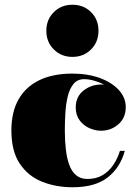

<svg xmlns="http://www.w3.org/2000/svg" viewBox="-20 -780 585 810"><path d="M286.5 10Q216 10 157.2 -13.5Q98.5 -37 63.2 -89.8Q28 -142.5 28 -230Q28 -307.5 58.5 -361Q89 -414.5 146.5 -442Q204 -469.5 284.5 -469.5Q350.5 -469.5 401.5 -450.8Q452.5 -432 481.5 -400Q510.5 -368 510.5 -328Q510.5 -282.5 479.2 -255.5Q448 -228.5 406.5 -228.5Q381.5 -228.5 356.8 -239.5Q332 -250.5 315.8 -272.5Q299.5 -294.5 299.5 -327Q299.5 -372 332.2 -397.8Q365 -423.5 406.5 -423.5Q446.5 -423.5 478 -398.2Q509.5 -373 509.5 -328H490.5Q490.5 -353.5 475.2 -375.2Q460 -397 436 -412.8Q412 -428.5 385.2 -437.2Q358.5 -446 335 -446Q306.5 -446 290 -425.8Q273.5 -405.5 265.8 -373.2Q258 -341 255.8 -303.2Q253.5 -265.5 253.5 -230Q253.5 -187 257.8 -149.8Q262 -112.5 272.2 -84.5Q282.5 -56.5 301.2 -40.8Q320 -25 348.5 -25Q385 -25 411.8 -40.5Q438.5 -56 457 -82.8Q475.5 -109.5 486 -143.5H506.5Q487 -72.5 434 -31.2Q381 10 286.5 10ZM285.5 -540Q238.5 -540 207 -571.5Q175.5 -603 175.5 -650Q175.5 -697.5 207 -728.8Q238.5 -760 285.5 -760Q333 -760 364.2 -728.8Q395.5 -697.5 395.5 -650Q395.5 -603 364.2 -571.5Q333 -540 285.5 -540Z"/></svg>

Font: Bodoni Moda Black
Style: Regular
Weight: 900
Version: Version 2.005